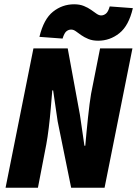

<svg xmlns="http://www.w3.org/2000/svg" viewBox="-20 -876 640 896"><path d="M6 0 136 -650H296L353 -340L374 -196H378Q380 -222 383.5 -256.5Q387 -291 390.5 -326Q394 -361 398 -390.5Q402 -420 405 -438L447 -650H598L468 0H312L249 -310L228 -454H224Q221 -418 217 -371Q213 -324 207.5 -279Q202 -234 196 -202L157 0ZM438 -686Q412 -686 392.5 -694Q373 -702 359 -712Q345 -722 334 -730Q323 -738 312 -738Q300 -738 290 -730Q280 -722 272 -696L164 -704Q184 -787 227.5 -821.5Q271 -856 326 -856Q352 -856 371.5 -848Q391 -840 405 -830Q419 -820 430.5 -812Q442 -804 452 -804Q464 -804 474.5 -812.5Q485 -821 492 -846L600 -838Q581 -756 537 -721Q493 -686 438 -686Z"/></svg>

Font: Source Code Pro ExtraLight Black
Style: Italic
Weight: 900
Italic angle: -11°
Monospace: yes
Version: Version 1.016;hotconv 1.0.116;makeotfexe 2.5.65601